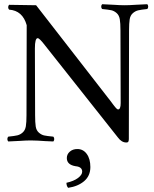

<svg xmlns="http://www.w3.org/2000/svg" viewBox="-20 -670 737 916"><path d="M349.1 41Q377 41 394 64.5Q411.1 87.9 411.1 127Q411.1 168.9 381.6 194.1Q352.1 219.2 305.2 226.1Q297.4 218.3 296.9 202.1Q332 194.3 352.1 179.2Q372.1 164.1 372.1 148.9Q372.1 126 340.8 123Q298.8 116.2 298.8 84Q298.8 65.9 313 53.5Q327.1 41 349.1 41ZM554.7 -524.9Q554.7 -559.6 551.5 -578.4Q548.3 -597.2 536.4 -607.7Q524.4 -618.2 511.2 -621.1Q498 -624 467.3 -627Q462.9 -631.3 462.9 -638.4Q462.9 -645.5 467.3 -649.9Q491.2 -649.4 522 -647.2Q552.7 -645 574.7 -645Q596.7 -645 627.9 -647.2Q659.2 -649.4 682.6 -649.9Q687 -645.5 687 -638.4Q687 -631.3 682.6 -627Q652.8 -624 638.9 -620.6Q625 -617.2 613.3 -606.7Q601.6 -596.2 598.6 -577.6Q595.7 -559.1 595.7 -524.9L594.7 -21Q594.7 -18.6 594.7 -14.9Q594.7 -11.2 594.7 -9.3Q594.7 -7.3 594.5 -4.4Q594.2 -1.5 594 0Q593.8 1.5 593.3 3.4Q592.8 5.4 591.8 6.3Q590.8 7.3 589.6 8.3Q588.4 9.3 586.7 9.5Q585 9.8 582.5 9.8Q560.1 9.8 542.5 -14.2L193.4 -455.1Q168 -488.3 159.7 -487.8Q146.5 -487.8 146.5 -439L147.5 -120.1Q147.5 -85.4 150.4 -66.7Q153.3 -47.9 165.3 -37.4Q177.2 -26.9 190.4 -23.9Q203.6 -21 234.4 -18.1Q238.8 -13.7 238.8 -6.6Q238.8 0.5 234.4 4.9Q213.9 4.4 195.3 3.2Q176.8 2 160.9 1Q145 0 127.4 0Q105.5 0 74.2 2.2Q43 4.4 19.5 4.9Q15.1 0.5 15.1 -6.6Q15.1 -13.7 19.5 -18.1Q49.3 -21 63.2 -24.4Q77.1 -27.8 88.6 -38.3Q100.1 -48.8 103.3 -67.4Q106.4 -85.9 106.4 -120.1L107.4 -549.8Q87.9 -619.6 23.4 -624Q19 -628.4 19 -635.5Q19 -642.6 23.4 -647L152.3 -645L495.6 -203.1Q500 -197.8 504.6 -191.7Q509.3 -185.5 512.5 -181.2Q515.6 -176.8 519 -172.4Q522.5 -168 524.9 -164.8Q527.3 -161.6 529.8 -158.7Q532.2 -155.8 533.9 -154.1Q535.6 -152.3 537.4 -150.9Q539.1 -149.4 540.5 -148.7Q542 -147.9 543.5 -147.9Q555.7 -147.9 555.7 -178.2Z"/></svg>

Font: Linux Libertine Display
Style: Regular
Weight: 400
Designer: Philipp H. Poll
Foundry: Philipp H. Poll
Version: Version 5.0.9